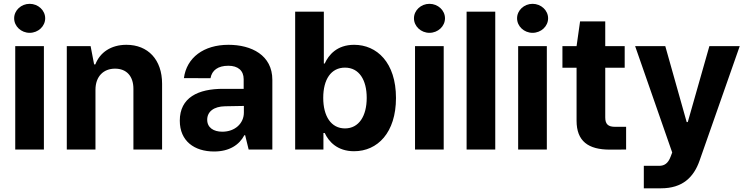

<svg xmlns="http://www.w3.org/2000/svg" viewBox="-20 -789 3940 1013"><path d="M60.4 0H211.6V-545.5H60.4ZM54.7 -692.5C54.7 -650.2 91.6 -615.8 136.4 -615.8C181.5 -615.8 218.4 -650.2 218.4 -692.5C218.4 -734.4 181.5 -768.8 136.4 -768.8C91.6 -768.8 54.7 -734.4 54.7 -692.5Z M483.7 -315.3C483.7 -385.7 525.9 -426.8 587 -426.8C647.7 -426.8 683.9 -387.1 683.9 -320.3V0H835.2V-347.3C835.2 -474.4 760.7 -552.6 647 -552.6C566.1 -552.6 507.5 -512.8 483 -449.2H476.6L458.1 -545.5H332.4V0H483.7Z M1109.7 10.3C1190.3 10.3 1242.5 -24.9 1269.2 -75.6H1273.4L1291.9 0H1416.9V-367.9C1416.9 -497.9 1306.8 -552.6 1185.4 -552.6C1054.7 -552.6 964.5 -485.1 950.3 -376.8L1090.6 -376.4C1098 -418.3 1130.3 -442.1 1184.7 -442.1C1236.2 -442.1 1265.6 -416.2 1265.6 -371.4V-320L1159.1 -320.3C1024.9 -321 928.6 -274.1 928.6 -152.3C928.6 -44.4 1005.7 10.3 1109.7 10.3ZM1073.2 -157.3C1073.2 -199.9 1108 -227.3 1167.3 -228.3L1266.7 -230.1V-195C1266.7 -137.8 1219.5 -94.1 1153.1 -94.1C1106.5 -94.1 1073.2 -115.8 1073.2 -157.3Z M1537.3 0H1686.4V-87.4H1693.2C1714.1 -41.9 1759.9 8.9 1848 8.9C1972.3 8.9 2069.2 -89.5 2069.2 -272C2069.2 -459.5 1968 -552.6 1848.4 -552.6C1757.1 -552.6 1713.4 -498.2 1693.2 -453.8H1688.6V-727.3H1537.3ZM1685.4 -272.7C1685.4 -370 1726.6 -432.2 1800.1 -432.2C1875 -432.2 1914.8 -367.2 1914.8 -272.7C1914.8 -177.6 1874.3 -111.5 1800.1 -111.5C1727.3 -111.5 1685.4 -175.4 1685.4 -272.7Z M2169.7 0H2321V-545.5H2169.7ZM2164.1 -692.5C2164.1 -650.2 2201 -615.8 2245.7 -615.8C2290.8 -615.8 2327.8 -650.2 2327.8 -692.5C2327.8 -734.4 2290.8 -768.8 2245.7 -768.8C2201 -768.8 2164.1 -734.4 2164.1 -692.5Z M2593 -727.3H2441.8V0H2593Z M2713.8 0H2865.1V-545.5H2713.8ZM2708.1 -692.5C2708.1 -650.2 2745 -615.8 2789.8 -615.8C2834.9 -615.8 2871.8 -650.2 2871.8 -692.5C2871.8 -734.4 2834.9 -768.8 2789.8 -768.8C2745 -768.8 2708.1 -734.4 2708.1 -692.5Z M3275.9 -545.5H3173.3V-676.1H3040.5L3022 -545.5H2947.4V-431.8H3022V-152C3022 -45.1 3082.7 1.1 3199.6 0.4L3283.4 0V-120H3224.4C3190 -120 3173.3 -132.8 3173.3 -169V-431.8H3275.9Z M3467.7 204.5C3580.3 204.5 3639.9 147 3670.8 58.9L3882.8 -545.5H3722.7L3608.7 -144.9H3603L3490.1 -545.5H3331L3526.6 15.6L3517.8 38.7C3504.6 73.2 3485.1 85.6 3458.8 85.9H3376.8V204.5Z"/></svg>

Font: GiG Sans
Style: Bold
Weight: 700
Designer: Andreas Faust
Version: Version 1.100;FEAKit 1.0